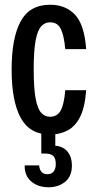

<svg xmlns="http://www.w3.org/2000/svg" viewBox="-20 -557 406 809"><path d="M191 10Q106 10 67.5 -60Q29 -130 29 -264Q29 -397 67 -467Q105 -537 191 -537Q257 -537 296.5 -494.5Q336 -452 343 -350H255Q250 -406 236.5 -434.5Q223 -463 191 -463Q169 -463 153.5 -446Q138 -429 130 -386Q122 -343 122 -264Q122 -186 130 -142.5Q138 -99 153.5 -82Q169 -65 191 -65Q221 -65 235.5 -91Q250 -117 255 -177H343Q338 -105 317.5 -64.5Q297 -24 264 -7Q231 10 191 10ZM185 232Q140 232 111.5 207.5Q83 183 84 140H145Q146 156 154.5 166.5Q163 177 179 177Q198 177 206.5 165Q215 153 215 135Q215 109 204 99.5Q193 90 170 90H154V-15H213V57Q247 60 265 82.5Q283 105 283 140Q283 186 254.5 209Q226 232 185 232Z"/></svg>

Font: Mona Sans Condensed Medium
Style: Regular
Weight: 500
Width: 3
Designer: Deni Anggara
Foundry: GitHub
Version: Version 1.001; ttfautohint (v1.8.4.7-5d5b);gftools[0.9.31]